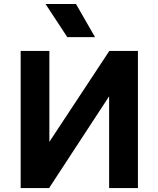

<svg xmlns="http://www.w3.org/2000/svg" viewBox="-20 -960 809 980"><path d="M85.5 0V-700H232V-236L538 -700H684V0H537V-468.5L230.5 0ZM323.5 -770.5 212.5 -939.5H368L465 -770.5Z"/></svg>

Font: Geologica SemiBold
Style: Regular
Weight: 600
Designer: Sindre Bremnes, Frode Helland
Foundry: Monokrom Skriftforlag AS
Version: Version 1.010;gftools[0.9.28]